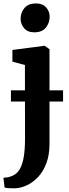

<svg xmlns="http://www.w3.org/2000/svg" viewBox="-30 -826 390 1090"><path d="M56.5 243Q46 243 33.2 242.8Q20.5 242.5 10.2 241.5Q0 240.5 -4 239L-10.5 183Q-3.5 183 11 181Q25.5 179 41.5 171.5Q67.5 160.5 83 132.8Q98.5 105 105.2 62.5Q112 20 112 -36L111.5 -457L40.5 -476V-542.5L221.5 -566H224L251 -546.5V-8.5Q251 53.5 233.5 100.2Q216 147 186.8 178.2Q157.5 209.5 123.2 225.5Q89 241.5 56.5 243ZM164.5 -642.5Q126.5 -642.5 106.8 -666Q87 -689.5 87 -719Q87 -754.5 108.8 -780.5Q130.5 -806.5 173 -806.5H174Q212 -806.5 232 -783.8Q252 -761 252 -731.5Q252 -696 230.2 -669.2Q208.5 -642.5 165.5 -642.5ZM328 -313V-249.5H32V-313Z"/></svg>

Font: Merriweather 24pt
Style: Bold
Weight: 700
Designer: Eben Sorkin
Foundry: Eben Sorkin
Version: Version 2.100